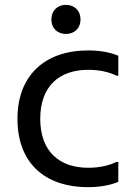

<svg xmlns="http://www.w3.org/2000/svg" viewBox="-20 -764 544 792"><path d="M252 -624C286 -624 312 -646 312 -684C312 -721 286 -744 252 -744C218 -744 192 -721 192 -684C192 -646 218 -624 252 -624ZM52 -274C52 -96 160 8 344 8C392 8 436 0 468 -14V-96H460C432 -82 392 -72 344 -72C224 -72 146 -140 146 -274C146 -408 224 -476 344 -476C392 -476 432 -466 460 -452H468V-534C436 -548 392 -556 344 -556C164 -556 52 -452 52 -274Z"/></svg>

Font: Kufam Arabic Latin Roman Normal
Style: Regular
Weight: 400
Designer: Wael Morcos & Artur Schmal
Version: Version 1.200;PS 001.200;hotconv 1.0.88;makeotf.lib2.5.64775